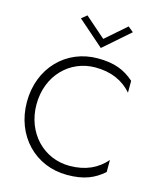

<svg xmlns="http://www.w3.org/2000/svg" viewBox="-136 -1037 956 1143"><g transform="rotate(15 342.5 -465.5)"><path d="M386 -829 259 -940 226 -913 386 -773 546 -913 513 -940ZM103 -350C103 -529 229 -653 386 -653C484 -653 558 -619 611 -558V-631C552 -683 489 -709 386 -709C191 -709 44 -559 44 -350C44 -141 191 9 386 9C489 9 552 -17 611 -69V-143C558 -82 486 -47 386 -47C229 -47 103 -173 103 -350Z"/></g></svg>

Font: Jost Light
Style: Regular
Weight: 300
Version: Version 3.710